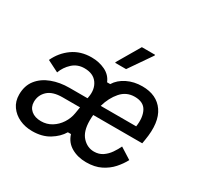

<svg xmlns="http://www.w3.org/2000/svg" viewBox="-152 -880 1103 1071"><g transform="rotate(30 400.0 -344.0)"><path d="M174.2 11.7Q129.2 11.7 92.1 -5.4Q55 -22.5 32.5 -54.2Q10 -85.8 10 -129.2Q10 -186.7 40.4 -225Q70.8 -263.3 122.1 -282.5Q173.3 -301.7 235 -301.7H350.8L352.5 -310.8Q362.5 -365 336.2 -401.7Q310 -438.3 253.3 -438.3Q208.3 -438.3 177.1 -409.6Q145.8 -380.8 131.7 -341.7L57.5 -379.2Q85 -438.3 136.2 -474.6Q187.5 -510.8 257.5 -510.8Q305.8 -510.8 345.4 -491.7Q385 -472.5 400.8 -433.3H420.8Q443.3 -470 486.7 -491.2Q530 -512.5 583.3 -512.5Q676.7 -512.5 721.2 -447.9Q765.8 -383.3 745 -261.7L740.8 -236.7H425Q423.3 -218.3 423.3 -200Q423.3 -130.8 455 -96.2Q486.7 -61.7 530 -61.7Q561.7 -61.7 585 -77.5Q608.3 -93.3 625 -117.5Q641.7 -141.7 652.5 -165L725 -119.2Q708.3 -87.5 681.7 -57.5Q655 -27.5 615.8 -7.9Q576.7 11.7 521.7 11.7Q467.5 11.7 426.2 -12.1Q385 -35.8 370.8 -82.5H350.8Q327.5 -43.3 282.5 -15.8Q237.5 11.7 174.2 11.7ZM575.8 -440.8Q522.5 -440.8 487.5 -400.8Q452.5 -360.8 435.8 -301.7H664.2Q673.3 -362.5 652.9 -401.7Q632.5 -440.8 575.8 -440.8ZM189.2 -60.8Q226.7 -60.8 257.1 -79.6Q287.5 -98.3 307.5 -129.2Q327.5 -160 333.3 -195.8L340 -236.7H228.3Q164.2 -236.7 132.9 -207.5Q101.7 -178.3 101.7 -135Q101.7 -101.7 125.4 -81.2Q149.2 -60.8 189.2 -60.8ZM385.8 -550V-555L470.8 -700H555.8V-695L455.8 -550Z"/></g></svg>

Font: Familjen Grotesk GF
Style: Italic
Weight: 400
Designer: Anders Wikstroem, Jonas Baeckman, Matilda Gysing, Kristian Moeller
Foundry: Familjen STHML AB
Version: Version 2.000; Beta; Release 4; Build 6